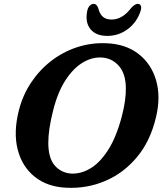

<svg xmlns="http://www.w3.org/2000/svg" viewBox="-20 -932 824 968"><path d="M515.5 -714Q613 -710.5 677.8 -660.5Q742.5 -610.5 766.8 -527.8Q791 -445 767 -343Q738.5 -221 670.5 -139.8Q602.5 -58.5 510 -19.5Q417.5 19.5 315.5 14.5Q219 10.5 155 -40.8Q91 -92 69 -178.8Q47 -265.5 75.5 -377Q95 -453 137 -516Q179 -579 237.8 -624.5Q296.5 -670 367.2 -693.5Q438 -717 515.5 -714ZM338 -57Q385 -54 433.2 -81.5Q481.5 -109 523.8 -173.8Q566 -238.5 594.5 -346.5Q605.5 -389 610.2 -424Q615 -459 614.5 -487.5Q614 -559 580.8 -598Q547.5 -637 498.5 -641.5Q449.5 -646.5 400.5 -618.5Q351.5 -590.5 311.2 -529.2Q271 -468 247.5 -373.5Q235 -324 229.2 -284Q223.5 -244 223.5 -212.5Q223.5 -136 255.2 -98.5Q287 -61 338 -57ZM543 -833.5Q597 -833.5 641.5 -892Q660.5 -912.5 674 -912.5Q686.5 -912.5 690.2 -902.5Q694 -892.5 688.5 -875.5Q669.5 -819 623.8 -785Q578 -751 521 -751Q464 -751 436.2 -785Q408.5 -819 419.5 -875.5Q422.5 -892.5 431.8 -902.5Q441 -912.5 453 -912.5Q467 -912.5 475 -892Q482 -862.5 498 -848Q514 -833.5 543 -833.5Z"/></svg>

Font: Fraunces 9pt S100 SemiBold
Style: Italic
Weight: 600
Italic angle: -16°
Version: Version 1.000; ttfautohint (v1.8.3)